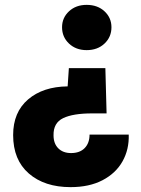

<svg xmlns="http://www.w3.org/2000/svg" viewBox="-20 -592 578 789"><path d="M438 -480Q438 -440 409.5 -413Q381 -386 336 -386Q292 -386 263.5 -413Q235 -440 235 -480Q235 -519 263.5 -545.5Q292 -572 336 -572Q381 -572 409.5 -545.5Q438 -519 438 -480ZM34 -37Q34 -131 95.5 -183.5Q157 -236 258 -237L263 -312H413L418 -126H358Q280 -126 239.5 -106.5Q199 -87 200 -36Q200 -2 219.5 17.5Q239 37 272 37Q308 37 328 16.5Q348 -4 348 -39H509Q511 22 483.5 71Q456 120 401.5 148.5Q347 177 270 177Q163 177 98.5 121Q34 65 34 -37Z"/></svg>

Font: Poppins A&M
Style: Bold-A&M
Weight: 700
Designer: Ninad Kale (Devanagari), Jonny Pinhorn (Latin)
Foundry: Indian Type Foundry
Version: 4.004